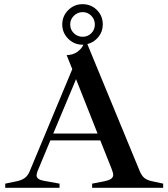

<svg xmlns="http://www.w3.org/2000/svg" viewBox="-20 -899 806 919"><path d="M761 -20V0H421V-20L473 -30Q499 -35 510.5 -42.5Q522 -50 522 -62Q522 -71 513 -94L460 -227H221L159 -78Q155 -64 155 -60Q155 -40 188 -34L265 -20V0H5V-20L58 -31Q84 -36 99 -47.5Q114 -59 122 -79L326 -568L299 -635Q330 -636 351 -651.5Q372 -667 379 -685H375Q335 -685 306.5 -713.5Q278 -742 278 -782Q278 -822 306.5 -850.5Q335 -879 375 -879Q416 -879 444 -851Q472 -823 472 -782Q472 -748 451 -722Q430 -696 398 -688L648 -82Q658 -57 672.5 -46Q687 -35 715 -30ZM376 -723Q400 -723 417 -740Q434 -757 434 -782Q434 -806 417 -823.5Q400 -841 376 -841Q351 -841 333.5 -823.5Q316 -806 316 -782Q316 -757 333.5 -740Q351 -723 376 -723ZM447 -260 344 -520 235 -260Z"/></svg>

Font: Ibarra Real Nova SemiBold
Style: Regular
Weight: 600
Designer: Jose Maria Ribagorda & Octavio Pardo
Foundry: Jose Maria Ribagorda
Version: Version 1.014